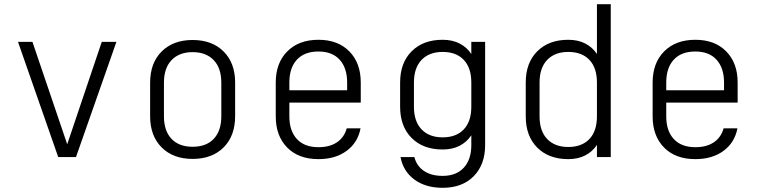

<svg xmlns="http://www.w3.org/2000/svg" viewBox="-20 -750 3640 917"><path d="M258 0 66 -550H135L301 -61L466 -550H536L343 0Z M900 9Q807 9 752 -46Q697 -101 697 -195V-355Q697 -449 752 -504Q807 -559 900 -559Q993 -559 1048 -504Q1103 -449 1103 -356V-195Q1103 -101 1048 -46Q993 9 900 9ZM900 -49Q965 -49 1001 -87Q1037 -125 1037 -195V-355Q1037 -425 1000.5 -463Q964 -501 900 -501Q836 -501 799.5 -463Q763 -425 763 -355V-195Q763 -125 799 -87Q835 -49 900 -49Z M1501 10Q1406 10 1351.5 -45.5Q1297 -101 1297 -194V-356Q1297 -449 1352 -504.5Q1407 -560 1501 -560Q1594 -560 1648.5 -504.5Q1703 -449 1703 -356V-260H1362V-194Q1362 -125 1398 -86Q1434 -47 1501 -47Q1555 -47 1589.5 -70.5Q1624 -94 1636 -137H1702Q1689 -69 1635.5 -29.5Q1582 10 1501 10ZM1362 -319H1638V-356Q1638 -425 1602.5 -464.5Q1567 -504 1501 -504Q1434 -504 1398 -465Q1362 -426 1362 -356Z M2094 147Q2012 147 1958.5 107Q1905 67 1893 0H1959Q1970 43 2005 66.5Q2040 90 2094 90Q2159 90 2195 51Q2231 12 2231 -57V-104Q2210 -72 2175.5 -54Q2141 -36 2094 -36Q2001 -36 1946 -91Q1891 -146 1891 -240V-356Q1891 -450 1946 -505Q2001 -560 2094 -560Q2141 -560 2175.5 -542Q2210 -524 2231 -492V-550H2297V-57Q2297 36 2242.5 91.5Q2188 147 2094 147ZM2094 -502Q2030 -502 1993.5 -464Q1957 -426 1957 -356V-240Q1957 -170 1993.5 -132Q2030 -94 2094 -94Q2159 -94 2195 -132Q2231 -170 2231 -240V-356Q2231 -426 2195 -464Q2159 -502 2094 -502Z M2897 0H2831V-58Q2810 -26 2775.5 -8Q2741 10 2694 10Q2601 10 2546 -45Q2491 -100 2491 -194V-356Q2491 -450 2546 -505Q2601 -560 2694 -560Q2741 -560 2775.5 -542Q2810 -524 2831 -492V-730H2897ZM2694 -502Q2630 -502 2593.5 -464Q2557 -426 2557 -356V-194Q2557 -124 2593.5 -86Q2630 -48 2694 -48Q2759 -48 2795 -86Q2831 -124 2831 -194V-356Q2831 -426 2795 -464Q2759 -502 2694 -502Z M3301 10Q3206 10 3151.5 -45.5Q3097 -101 3097 -194V-356Q3097 -449 3152 -504.5Q3207 -560 3301 -560Q3394 -560 3448.5 -504.5Q3503 -449 3503 -356V-260H3162V-194Q3162 -125 3198 -86Q3234 -47 3301 -47Q3355 -47 3389.5 -70.5Q3424 -94 3436 -137H3502Q3489 -69 3435.5 -29.5Q3382 10 3301 10ZM3162 -319H3438V-356Q3438 -425 3402.5 -464.5Q3367 -504 3301 -504Q3234 -504 3198 -465Q3162 -426 3162 -356Z"/></svg>

Font: Tiny ExtraLight
Style: Regular
Weight: 200
Monospace: yes
Designer: Philipp Nurullin, Konstantin Bulenkov
Foundry: JetBrains
Version: Version 2.251; ttfautohint (v1.8.4.7-5d5b)